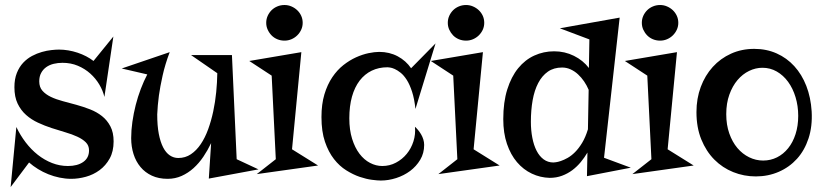

<svg xmlns="http://www.w3.org/2000/svg" viewBox="-20 -697 3321 774"><path d="M217.8 -497.1Q236.3 -497.1 255.4 -493.9Q274.4 -490.7 292.7 -484.6Q311 -478.5 327.4 -470Q343.8 -461.4 356.9 -451.2L437 -549.8L400.9 -306.2Q395 -331.5 380.4 -356.2Q365.7 -380.9 344 -400.4Q322.3 -419.9 293.9 -431.9Q265.6 -443.8 231.9 -443.8Q213.4 -443.8 196.3 -439.7Q179.2 -435.5 166.3 -426.3Q153.3 -417 145.8 -402.8Q138.2 -388.7 138.2 -369.1Q138.2 -345.7 151.1 -331.1Q164.1 -316.4 185.1 -306.4Q206.1 -296.4 232.9 -289.3Q259.8 -282.2 288.1 -274.4Q316.4 -266.6 343.3 -256.1Q370.1 -245.6 391.1 -229Q412.1 -212.4 425 -187.7Q438 -163.1 438 -127Q438 -86.4 422.1 -57.9Q406.2 -29.3 381.3 -11Q356.4 7.3 326.2 15.6Q295.9 23.9 267.1 23.9Q243.7 23.9 220.2 19Q196.8 14.2 174.8 5.4Q152.8 -3.4 133.1 -15.6Q113.3 -27.8 97.2 -42L22.9 57.1L45.9 -185.1Q61.5 -151.9 83.5 -123Q105.5 -94.2 132.3 -73Q159.2 -51.8 189.9 -39.8Q220.7 -27.8 253.9 -27.8Q292.5 -27.8 315.7 -44.2Q338.9 -60.5 338.9 -90.8Q338.9 -110.4 325.9 -123.3Q313 -136.2 291.7 -146Q270.5 -155.8 243.7 -163.6Q216.8 -171.4 188.5 -180.7Q160.2 -189.9 133.3 -202.4Q106.4 -214.8 85.2 -233.6Q64 -252.4 51 -279.5Q38.1 -306.6 38.1 -345.2Q38.1 -378.4 47.9 -402.8Q57.6 -427.2 73.5 -444.1Q89.4 -460.9 109.1 -471.4Q128.9 -481.9 148.9 -487.5Q168.9 -493.2 187 -495.1Q205.1 -497.1 217.8 -497.1Z M915 -475.1 934.1 -55.2 1022 -14.2 821.8 22.9 831.1 -120.1Q817.4 -91.3 799.8 -65.2Q782.2 -39.1 760.3 -19.3Q738.3 0.5 712.2 12.2Q686 23.9 655.8 23.9Q619.6 23.9 592.3 11.2Q564.9 -1.5 546.4 -23.7Q527.8 -45.9 518.3 -75.9Q508.8 -106 508.8 -140.1Q508.8 -171.9 513.7 -206.1Q518.6 -240.2 527.1 -273.7Q535.6 -307.1 547.6 -338.6Q559.6 -370.1 573.7 -397L470.7 -420.9L664.1 -486.8Q645.5 -437.5 635.5 -392.3Q625.5 -347.2 620.6 -312Q615.2 -271 613.8 -235.8Q613.8 -190.4 620.1 -157.5Q626.5 -124.5 637.7 -102.8Q648.9 -81.1 664.6 -70.6Q680.2 -60.1 698.7 -60.1Q727.1 -60.1 749.5 -75.2Q772 -90.3 789.3 -116Q806.6 -141.6 819.1 -175.8Q831.5 -210 839.6 -248Q847.7 -286.1 851.6 -325.7Q855.5 -365.2 856 -401.9L750 -475.1Z M1015.1 4.9 1091.8 -55.2 1075.2 -392.1 984.9 -451.2 1194.8 -486.8 1157.2 -95.2 1262.2 -29.8ZM1200.2 -605Q1200.2 -590.3 1194.3 -577.4Q1188.5 -564.5 1178.2 -554.4Q1168 -544.4 1154.8 -538.8Q1141.6 -533.2 1127 -533.2Q1111.3 -533.2 1097.9 -538.8Q1084.5 -544.4 1074.7 -554.4Q1064.9 -564.5 1059.1 -577.4Q1053.2 -590.3 1053.2 -605Q1053.2 -620.1 1059.1 -633.1Q1064.9 -646 1074.7 -655.8Q1084.5 -665.5 1097.9 -671.1Q1111.3 -676.8 1127 -676.8Q1141.6 -676.8 1154.8 -671.1Q1168 -665.5 1178.2 -655.8Q1188.5 -646 1194.3 -633.1Q1200.2 -620.1 1200.2 -605Z M1508.8 -487.8Q1549.8 -487.8 1583.3 -470Q1616.7 -452.1 1637.2 -421.9L1735.8 -522L1654.8 -257.8Q1650.4 -298.8 1641.1 -327.4Q1631.8 -356 1619.9 -374.8Q1607.9 -393.6 1595 -403.8Q1582 -414.1 1571 -418.9Q1560.1 -423.8 1552 -424.8Q1543.9 -425.8 1542 -425.8Q1506.8 -425.8 1478.5 -412.1Q1450.2 -398.4 1429.9 -372.1Q1409.7 -345.7 1398.9 -307.4Q1388.2 -269 1388.2 -220.2Q1388.2 -173.3 1399.4 -137.5Q1410.6 -101.6 1429.2 -77.1Q1447.8 -52.7 1471.7 -40.3Q1495.6 -27.8 1521 -27.8Q1550.8 -27.8 1576.2 -41.3Q1601.6 -54.7 1619.6 -76.7Q1637.7 -98.6 1646.7 -127.2Q1655.8 -155.8 1652.8 -186Q1658.7 -180.7 1665.3 -172.9Q1671.9 -165 1677.5 -155.5Q1683.1 -146 1686.5 -135Q1689.9 -124 1689.9 -112.8Q1689.9 -79.6 1674.1 -53Q1658.2 -26.4 1633.3 -7.8Q1608.4 10.7 1577.1 20.8Q1545.9 30.8 1515.1 30.8Q1502 30.8 1479.2 27.8Q1456.5 24.9 1429.9 15.9Q1403.3 6.8 1376 -10.3Q1348.6 -27.3 1326.4 -55.7Q1304.2 -84 1290 -125.5Q1275.9 -167 1275.9 -225.1Q1275.9 -276.9 1287.8 -316.7Q1299.8 -356.4 1319.6 -385.7Q1339.4 -415 1364.3 -434.6Q1389.2 -454.1 1415 -465.8Q1440.9 -477.5 1465.6 -482.7Q1490.2 -487.8 1508.8 -487.8Z M1747.1 4.9 1823.7 -55.2 1807.1 -392.1 1716.8 -451.2 1926.8 -486.8 1889.2 -95.2 1994.1 -29.8ZM1932.1 -605Q1932.1 -590.3 1926.3 -577.4Q1920.4 -564.5 1910.2 -554.4Q1899.9 -544.4 1886.7 -538.8Q1873.5 -533.2 1858.9 -533.2Q1843.3 -533.2 1829.8 -538.8Q1816.4 -544.4 1806.6 -554.4Q1796.9 -564.5 1791 -577.4Q1785.2 -590.3 1785.2 -605Q1785.2 -620.1 1791 -633.1Q1796.9 -646 1806.6 -655.8Q1816.4 -665.5 1829.8 -671.1Q1843.3 -676.8 1858.9 -676.8Q1873.5 -676.8 1886.7 -671.1Q1899.9 -665.5 1910.2 -655.8Q1920.4 -646 1926.3 -633.1Q1932.1 -620.1 1932.1 -605Z M2415 -61 2522.9 -21 2346.2 13.2 2348.1 -82Q2336.4 -62 2321.3 -43.7Q2306.2 -25.4 2287.4 -11.2Q2268.6 2.9 2245.6 11.5Q2222.7 20 2195.8 20Q2157.7 19 2123.8 2.9Q2089.8 -13.2 2064.2 -43.2Q2038.6 -73.2 2023.7 -116.9Q2008.8 -160.6 2008.8 -216.8Q2008.8 -285.2 2024.9 -336.4Q2041 -387.7 2068.8 -421.9Q2096.7 -456.1 2134 -473.1Q2171.4 -490.2 2213.9 -490.2Q2256.8 -490.2 2293.7 -471.9Q2330.6 -453.6 2354 -422.9L2356 -538.1L2236.8 -583L2478 -626ZM2210.9 -42Q2212.4 -42 2220.7 -43Q2229 -43.9 2241.2 -48.1Q2253.4 -52.2 2268.3 -60.5Q2283.2 -68.8 2298.1 -83.7Q2313 -98.6 2326.7 -121.1Q2340.3 -143.6 2350.1 -175.8L2353 -335Q2345.7 -352.5 2334.7 -368.7Q2323.7 -384.8 2310.3 -397.2Q2296.9 -409.7 2280.5 -417.2Q2264.2 -424.8 2246.1 -424.8Q2212.4 -424.8 2188.7 -408.2Q2165 -391.6 2149.7 -362.3Q2134.3 -333 2127.2 -293Q2120.1 -252.9 2120.1 -206.1Q2120.1 -171.4 2126 -141.4Q2131.8 -111.3 2143.1 -89.4Q2154.3 -67.4 2171.4 -54.7Q2188.5 -42 2210.9 -42Z M2529.3 4.9 2606 -55.2 2589.4 -392.1 2499 -451.2 2709 -486.8 2671.4 -95.2 2776.4 -29.8ZM2714.4 -605Q2714.4 -590.3 2708.5 -577.4Q2702.6 -564.5 2692.4 -554.4Q2682.1 -544.4 2668.9 -538.8Q2655.8 -533.2 2641.1 -533.2Q2625.5 -533.2 2612.1 -538.8Q2598.6 -544.4 2588.9 -554.4Q2579.1 -564.5 2573.2 -577.4Q2567.4 -590.3 2567.4 -605Q2567.4 -620.1 2573.2 -633.1Q2579.1 -646 2588.9 -655.8Q2598.6 -665.5 2612.1 -671.1Q2625.5 -676.8 2641.1 -676.8Q2655.8 -676.8 2668.9 -671.1Q2682.1 -665.5 2692.4 -655.8Q2702.6 -646 2708.5 -633.1Q2714.4 -620.1 2714.4 -605Z M2787.6 -245.1Q2787.6 -299.8 2804.9 -346.4Q2822.3 -393.1 2853.3 -427.2Q2884.3 -461.4 2927 -480.7Q2969.7 -500 3020.5 -500Q3069.8 -500 3110.8 -481.7Q3151.9 -463.4 3182.1 -430.2Q3212.4 -397 3230.5 -350.6Q3248.5 -304.2 3252 -248Q3255.4 -188 3239.5 -139.4Q3223.6 -90.8 3192.9 -56.9Q3162.1 -22.9 3119.4 -4.4Q3076.7 14.2 3026.9 14.2Q2979 14.2 2935.8 -3.2Q2892.6 -20.5 2859.6 -53.7Q2826.7 -86.9 2807.1 -135Q2787.6 -183.1 2787.6 -245.1ZM2907.7 -236.8Q2907.7 -193.8 2919.9 -159.2Q2932.1 -124.5 2952.6 -100.3Q2973.1 -76.2 3000 -63Q3026.9 -49.8 3056.6 -49.8Q3086.4 -49.8 3112.3 -62.7Q3138.2 -75.7 3157.2 -99.4Q3176.3 -123 3187 -156.2Q3197.8 -189.5 3197.8 -230Q3197.8 -270 3187 -305.4Q3176.3 -340.8 3157 -367.2Q3137.7 -393.6 3111.3 -408.7Q3085 -423.8 3053.7 -423.8Q3025.9 -423.8 2999.8 -411.1Q2973.6 -398.4 2953.1 -374.3Q2932.6 -350.1 2920.2 -315.4Q2907.7 -280.8 2907.7 -236.8Z"/></svg>

Font: Risque
Style: Regular
Weight: 400
Designer: Astigmatic (AOETI)
Foundry: Astigmatic (AOETI)
Version: Version 1.000